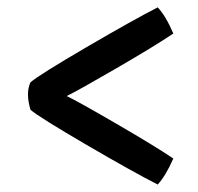

<svg xmlns="http://www.w3.org/2000/svg" viewBox="-20 -615 531 516"><path d="M62 -319.8Q55.2 -342.3 55.2 -361.1Q55.2 -379.9 62 -394Q86.4 -414.6 212.6 -488.3Q338.9 -562 403.8 -595.2Q425.3 -572.8 445.8 -524.9Q397.5 -492.2 292.7 -431.4Q188 -370.6 159.2 -356.9Q188 -343.3 292.7 -282.5Q397.5 -221.7 445.8 -189Q425.3 -142.1 403.8 -119.1Q338.4 -152.3 212.4 -225.8Q86.4 -299.3 62 -319.8Z"/></svg>

Font: Marko One
Style: Regular
Weight: 400
Designer: Zhenya Spizhovyi
Foundry: Cyreal
Version: Version 1.003